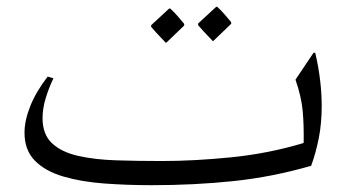

<svg xmlns="http://www.w3.org/2000/svg" viewBox="-20 -526 1028 564"><path d="M906 -371Q916 -328 920.5 -289Q925 -250 925 -215Q925 -164 916.5 -120.5Q908 -77 894 -39Q780 -6 665.5 6Q551 18 426 18Q353 18 286 13Q219 8 166 -7.5Q113 -23 82.5 -54Q52 -85 52 -136Q52 -172 69 -214.5Q86 -257 120 -301L137 -296Q123 -267 114 -237Q105 -207 105 -179Q105 -131 133 -105Q161 -79 210 -68Q259 -57 322 -55Q385 -53 455 -53Q551 -53 660 -64Q769 -75 872 -106Q873 -160 869 -201.5Q865 -243 848 -292L901 -371ZM604 -406Q603 -408 595 -416Q587 -424 577.5 -434.5Q568 -445 562 -452V-457L615 -506H618Q630 -495 639.5 -484Q649 -473 659 -461V-456L607 -406ZM466 -401Q465 -403 457 -411Q449 -419 439.5 -429.5Q430 -440 424 -447V-452L477 -501H480Q492 -490 501.5 -479Q511 -468 521 -456V-451L469 -401Z"/></svg>

Font: Bona Nova SC
Style: Italic
Weight: 400
Italic angle: -4°
Designer: Mateusz Machalski
Foundry: Capitalics
Version: Version 4.001; ttfautohint (v1.8.4.7-5d5b)